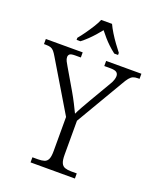

<svg xmlns="http://www.w3.org/2000/svg" viewBox="-175 -1031 933 1131"><g transform="rotate(20 291.5 -465.5)"><path d="M156 0V-32H191Q214 -32 230 -37Q246 -42 253.5 -58.5Q261 -75 261 -109V-323L75 -634Q64 -653 55 -663.5Q46 -674 34.5 -678Q23 -682 3 -682H-8V-714H223V-682H188Q161 -682 153.5 -675Q146 -668 146 -657Q146 -645 152.5 -632Q159 -619 167 -606L243 -476Q261 -445 276.5 -414.5Q292 -384 304 -359Q312 -377 327.5 -404.5Q343 -432 361 -463L439 -596Q449 -612 453.5 -626Q458 -640 458 -650Q458 -666 447 -674Q436 -682 408 -682H370V-714H591V-682H581Q563 -682 551 -677Q539 -672 528 -658.5Q517 -645 503 -620L329 -324V-111Q329 -77 336.5 -60Q344 -43 360 -37.5Q376 -32 399 -32H434V0ZM164 -784Q180 -803 198.5 -829Q217 -855 234 -882Q251 -909 260 -931H328Q338 -909 354.5 -882Q371 -855 390 -829Q409 -803 424 -784V-771H400Q378 -788 359.5 -805.5Q341 -823 325 -841.5Q309 -860 294 -879Q279 -860 262.5 -841.5Q246 -823 228 -805.5Q210 -788 188 -771H164Z"/></g></svg>

Font: Noto Serif Gujarati Light
Style: Regular
Weight: 300
Version: Version 2.102